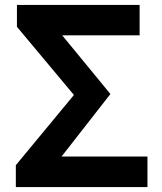

<svg xmlns="http://www.w3.org/2000/svg" viewBox="-20 -761 659 781"><path d="M44.4 0V-89.1L280.7 -374.7L48.9 -652V-740.8H547.9V-617.3H233L429.1 -378.6L230.4 -124.3H579.8V0Z"/></svg>

Font: Noto Sans JP
Style: Regular
Weight: 100
Designer: Ryoko NISHIZUKA 西塚涼子 (kana, bopomofo & ideographs); Paul D. Hunt (Latin, Greek & Cyrillic); Sandoll Communications 산돌커뮤니
Foundry: Adobe
Version: Version 2.004;hotconv 1.0.118;makeotfexe 2.5.65603